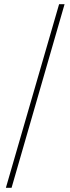

<svg xmlns="http://www.w3.org/2000/svg" viewBox="-20 -818 335 913"><path d="M287 -798 35 75H8L261 -798Z"/></svg>

Font: Bitter Thin ExtraLight
Style: Regular
Weight: 250
Version: Version 2.002